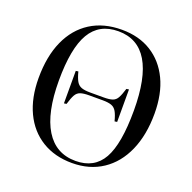

<svg xmlns="http://www.w3.org/2000/svg" viewBox="-132 -876 1022 1022"><g transform="rotate(20 378.5 -365.0)"><path d="M380 14Q282 14 209.5 -30.5Q137 -75 98 -157Q59 -239 59 -351Q59 -474 98.5 -562Q138 -650 212 -697Q286 -744 389 -744Q486 -744 556.5 -700Q627 -656 665.5 -575.5Q704 -495 704 -383Q704 -262 664.5 -172.5Q625 -83 552 -34.5Q479 14 380 14ZM394 -3Q500 -3 547.5 -87.5Q595 -172 595 -361Q595 -730 374 -730Q266 -730 215.5 -644Q165 -558 165 -375Q165 -193 223.5 -98Q282 -3 394 -3ZM232 -270V-454L246 -456Q255 -421 265.5 -403Q276 -385 294 -378.5Q312 -372 344 -372H420Q452 -372 469.5 -378Q487 -384 497 -402Q507 -420 518 -456L532 -458V-274L518 -272Q509 -307 498.5 -325Q488 -343 470 -349.5Q452 -356 420 -356H344Q312 -356 294.5 -350Q277 -344 267 -326.5Q257 -309 246 -272Z"/></g></svg>

Font: Literata 72pt
Style: Regular
Weight: 400
Designer: Latin by Veronika Burian and Jose Scaglione. Greek by Irene Vlachou. Cyrillic by Vera Evstafieva.
Foundry: TypeTogether
Version: Version 3.002